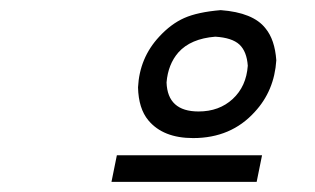

<svg xmlns="http://www.w3.org/2000/svg" viewBox="-20 -606 626 381"><path d="M418 -585.9Q482.4 -581.1 506.8 -549.8Q525.4 -527.3 528.3 -486.3Q524.4 -425.8 485.4 -383.8Q438.5 -332 363.3 -332Q303.7 -332 274.4 -367.2Q254.9 -390.6 253.9 -432.6Q256.8 -491.2 295.9 -533.2Q319.3 -558.6 345.7 -570.3Q372.1 -582 418 -585.9ZM407.2 -533.2Q358.4 -529.3 334 -502Q313.5 -478.5 310.5 -442.4Q312.5 -384.8 374 -384.8Q415 -384.8 441.9 -409.7Q468.8 -434.6 471.7 -475.6Q469.7 -503.9 455.1 -517.6Q440.4 -531.2 407.2 -533.2ZM211.9 -297.9H500L489.3 -245.1H201.2Z"/></svg>

Font: Thabit-Bold-Oblique
Style: Bold Oblique
Weight: 700
Designer: Regenerated by Nadim Shaikli
Foundry: MAK Alagha
Version: 0.01